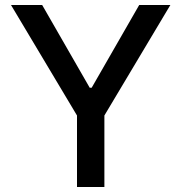

<svg xmlns="http://www.w3.org/2000/svg" viewBox="-20 -747 725 767"><path d="M23.9 -727.1H148.4L338.4 -396.5H346.2L536.1 -727.1H660.6L397 -285.6V0H287.6V-285.6Z"/></svg>

Font: Karasuma Gothic
Style: Regular
Weight: 500
Designer: Rasmus Andersson / Ryoko Nishizuka
Foundry: Genbu
Version: Version 1.00